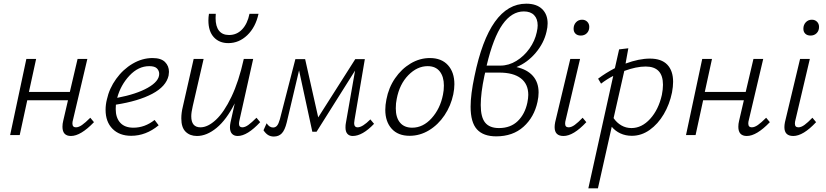

<svg xmlns="http://www.w3.org/2000/svg" viewBox="-20 -733 4482 1042"><path d="M490 -70Q418 5 365 5Q319 5 319 -45Q319 -61 323 -77L349 -189H128L87 0H35L123 -413H176L137 -234H359L401 -413H454L376 -82Q373 -72 373 -63Q373 -42 392 -42Q407 -42 425 -54.5Q443 -67 470 -94Z M897 -343Q897 -337 895 -323Q882 -264 806.5 -224Q731 -184 609 -165Q608 -157 608 -141Q608 -94 632.5 -67Q657 -40 704 -40Q766 -40 819 -82L841 -53Q772 4 692 4Q628 4 590.5 -34Q553 -72 553 -137Q553 -165 560 -193Q573 -253 610.5 -305Q648 -357 700 -387.5Q752 -418 808 -418Q854 -418 875.5 -396.5Q897 -375 897 -343ZM790 -374Q731 -374 683 -323Q635 -272 616 -202Q721 -222 782.5 -257Q844 -292 844 -332Q844 -349 832 -361.5Q820 -374 790 -374Z M1111 -622Q1111 -639 1114 -658H1151Q1150 -650 1150 -635Q1150 -590 1168.5 -566.5Q1187 -543 1223 -543Q1265 -543 1294 -573.5Q1323 -604 1334 -658H1383Q1367 -585 1322 -542Q1277 -499 1219 -499Q1170 -499 1140.5 -531Q1111 -563 1111 -622ZM1392 -70Q1322 5 1270 5Q1250 5 1239 -7Q1228 -19 1228 -42Q1228 -54 1231 -69L1254 -172Q1209 -83 1155.5 -39Q1102 5 1049 5Q1011 5 987.5 -18Q964 -41 964 -90Q964 -121 972 -153L1031 -413H1085L1026 -157Q1018 -123 1018 -102Q1018 -42 1068 -42Q1108 -42 1152 -83Q1196 -124 1236 -207.5Q1276 -291 1303 -413H1354L1280 -82Q1277 -70 1277 -61Q1277 -42 1295 -42Q1310 -42 1328 -55Q1346 -68 1372 -94Z M2010 -61Q1947 5 1894 5Q1876 5 1865.5 -6.5Q1855 -18 1855 -41Q1855 -56 1857 -65L1907 -350L1698 -18H1675L1603 -351L1536 -68Q1526 -27 1509.5 -9.5Q1493 8 1466 8Q1449 8 1435.5 0Q1422 -8 1410 -26L1427 -64Q1442 -41 1462 -41Q1475 -41 1483.5 -51Q1492 -61 1499 -86L1583 -412H1636L1707 -96L1908 -412H1960L1904 -82Q1902 -70 1902 -65Q1902 -42 1921 -42Q1947 -42 1990 -85Z M2071 -137Q2071 -163 2077 -193Q2089 -257 2124 -308Q2159 -359 2208.5 -388.5Q2258 -418 2313 -418Q2376 -418 2411 -379.5Q2446 -341 2446 -276Q2446 -251 2440 -221Q2427 -159 2392.5 -107.5Q2358 -56 2308.5 -26Q2259 4 2203 4Q2140 4 2105.5 -34.5Q2071 -73 2071 -137ZM2384 -219Q2389 -242 2389 -269Q2389 -317 2366.5 -345.5Q2344 -374 2301 -374Q2244 -374 2196 -325Q2148 -276 2133 -196Q2128 -174 2128 -145Q2128 -95 2151 -67.5Q2174 -40 2217 -40Q2276 -40 2322.5 -91.5Q2369 -143 2384 -219Z M2783 -369Q2841 -356 2872 -321Q2903 -286 2903 -231Q2903 -207 2897 -180Q2879 -97 2821 -45Q2763 7 2673 7Q2603 7 2568.5 -31Q2534 -69 2534 -154Q2534 -220 2555 -319Q2636 -713 2836 -713Q2892 -713 2922 -684Q2952 -655 2952 -606Q2952 -585 2946 -561Q2932 -499 2887 -446Q2842 -393 2783 -369ZM2893 -558Q2898 -580 2898 -595Q2898 -631 2878.5 -651Q2859 -671 2823 -671Q2757 -671 2707 -600Q2657 -529 2621 -377H2696Q2741 -377 2782.5 -402.5Q2824 -428 2853.5 -469.5Q2883 -511 2893 -558ZM2847 -218Q2847 -277 2806.5 -308Q2766 -339 2690 -339H2613Q2611 -332 2609 -322Q2589 -228 2589 -163Q2589 -97 2613 -67.5Q2637 -38 2688 -38Q2751 -38 2790 -76Q2829 -114 2842 -176Q2847 -201 2847 -218Z M3093 -577Q3093 -598 3106 -612Q3119 -626 3139 -626Q3156 -626 3167 -615Q3178 -604 3178 -587Q3178 -566 3165 -553Q3152 -540 3132 -540Q3114 -540 3103.5 -550Q3093 -560 3093 -577ZM2990 -43Q2990 -55 2993 -70L3075 -413H3128L3050 -82Q3047 -72 3047 -62Q3047 -42 3066 -42Q3081 -42 3099 -55Q3117 -68 3142 -94L3162 -70Q3092 5 3038 5Q2990 5 2990 -43Z M3633 -289Q3633 -263 3627 -231Q3614 -167 3582.5 -113.5Q3551 -60 3506 -28Q3461 4 3409 4Q3375 4 3347 -9Q3319 -22 3300 -45L3225 289H3173L3308 -321Q3273 -303 3242 -279L3226 -306Q3267 -337 3317 -363L3340 -465L3390 -471L3375 -388Q3448 -415 3507 -415Q3570 -415 3601.5 -382Q3633 -349 3633 -289ZM3578 -273Q3578 -372 3484 -372Q3433 -372 3368 -348L3310 -92Q3327 -67 3352 -52.5Q3377 -38 3407 -38Q3463 -38 3508.5 -88Q3554 -138 3572 -218Q3578 -248 3578 -273Z M4158 -70Q4086 5 4033 5Q3987 5 3987 -45Q3987 -61 3991 -77L4017 -189H3796L3755 0H3703L3791 -413H3844L3805 -234H4027L4069 -413H4122L4044 -82Q4041 -72 4041 -63Q4041 -42 4060 -42Q4075 -42 4093 -54.5Q4111 -67 4138 -94Z M4340 -577Q4340 -598 4353 -612Q4366 -626 4386 -626Q4403 -626 4414 -615Q4425 -604 4425 -587Q4425 -566 4412 -553Q4399 -540 4379 -540Q4361 -540 4350.5 -550Q4340 -560 4340 -577ZM4237 -43Q4237 -55 4240 -70L4322 -413H4375L4297 -82Q4294 -72 4294 -62Q4294 -42 4313 -42Q4328 -42 4346 -55Q4364 -68 4389 -94L4409 -70Q4339 5 4285 5Q4237 5 4237 -43Z"/></svg>

Font: Ysabeau Infant Semilight
Style: Italic
Weight: 300
Italic angle: -12°
Designer: Christian Thalmann (Catharsis Fonts)
Version: Version 0.003